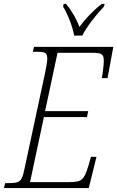

<svg xmlns="http://www.w3.org/2000/svg" viewBox="-39 -951 593 971"><path d="M336 -771H377C402 -819 441 -869 487 -918L490 -931H475C429 -895 390 -853 363 -815C348 -854 324 -897 295 -931H283L280 -918C305 -876 328 -817 336 -771ZM-19 0H410L449 -158H421L408 -112C386 -41 375 -30 311 -30H113L183 -359H401L407 -389H189L252 -684H428C478 -684 486 -676 486 -642C486 -625 480 -575 476 -556H505L534 -714H133L127 -689H144C190 -689 200 -686 200 -652C200 -641 196 -617 190 -587L85 -98C71 -30 61 -25 2 -25H-13Z"/></svg>

Font: Noto Serif Condensed ExtraLight
Style: Italic
Weight: 200
Width: 3
Italic angle: -12°
Designer: Monotype Design Team
Foundry: Monotype Imaging Inc.
Version: Version 2.013